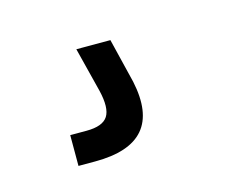

<svg xmlns="http://www.w3.org/2000/svg" viewBox="-40 -53 318 256"><g transform="rotate(-15 119.0 75.5)"><path d="M42.5 151V108.5H65Q87.5 108.5 94.5 97.5Q101.5 86.5 95.5 61.5L80 0H127L142 61.5Q161 151 65.5 151Z"/></g></svg>

Font: Big Shoulders Stencil Text Light
Style: Regular
Weight: 300
Designer: Patric King
Foundry: XO Type Co
Version: Version 1.000